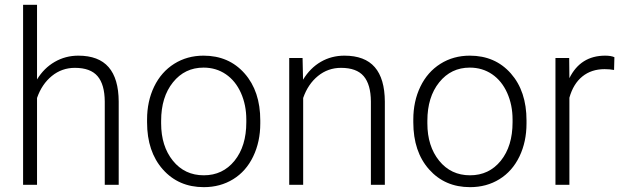

<svg xmlns="http://www.w3.org/2000/svg" viewBox="-20 -770 2595 800"><path d="M134.3 -439Q163.1 -486.3 208 -512.2Q252.9 -538.1 306.2 -538.1Q391.1 -538.1 432.6 -490.2Q474.1 -442.4 474.6 -346.7V0H416.5V-347.2Q416 -418 386.5 -452.6Q356.9 -487.3 292 -487.3Q237.8 -487.3 196 -453.4Q154.3 -419.4 134.3 -361.8V0H76.2V-750H134.3Z M592.8 -272Q592.8 -348.1 622.3 -409.2Q651.9 -470.2 705.8 -504.2Q759.8 -538.1 828.1 -538.1Q933.6 -538.1 999 -464.1Q1064.5 -390.1 1064.5 -268.1V-255.9Q1064.5 -179.2 1034.9 -117.9Q1005.4 -56.6 951.7 -23.4Q897.9 9.8 829.1 9.8Q724.1 9.8 658.4 -64.2Q592.8 -138.2 592.8 -260.3ZM651.4 -255.9Q651.4 -161.1 700.4 -100.3Q749.5 -39.6 829.1 -39.6Q908.2 -39.6 957.3 -100.3Q1006.3 -161.1 1006.3 -260.7V-272Q1006.3 -332.5 983.9 -382.8Q961.4 -433.1 920.9 -460.7Q880.4 -488.3 828.1 -488.3Q750 -488.3 700.7 -427Q651.4 -365.7 651.4 -266.6Z M1240.7 -528.3 1242.7 -438Q1272.5 -486.8 1316.9 -512.5Q1361.3 -538.1 1415 -538.1Q1500 -538.1 1541.5 -490.2Q1583 -442.4 1583.5 -346.7V0H1525.4V-347.2Q1524.9 -418 1495.4 -452.6Q1465.8 -487.3 1400.9 -487.3Q1346.7 -487.3 1304.9 -453.4Q1263.2 -419.4 1243.2 -361.8V0H1185.1V-528.3Z M1702.1 -272Q1702.1 -348.1 1731.7 -409.2Q1761.2 -470.2 1815.2 -504.2Q1869.1 -538.1 1937.5 -538.1Q2043 -538.1 2108.4 -464.1Q2173.8 -390.1 2173.8 -268.1V-255.9Q2173.8 -179.2 2144.3 -117.9Q2114.7 -56.6 2061 -23.4Q2007.3 9.8 1938.5 9.8Q1833.5 9.8 1767.8 -64.2Q1702.1 -138.2 1702.1 -260.3ZM1760.7 -255.9Q1760.7 -161.1 1809.8 -100.3Q1858.9 -39.6 1938.5 -39.6Q2017.6 -39.6 2066.7 -100.3Q2115.7 -161.1 2115.7 -260.7V-272Q2115.7 -332.5 2093.3 -382.8Q2070.8 -433.1 2030.3 -460.7Q1989.7 -488.3 1937.5 -488.3Q1859.4 -488.3 1810.1 -427Q1760.7 -365.7 1760.7 -266.6Z M2538.6 -478.5Q2520 -481.9 2499 -481.9Q2444.3 -481.9 2406.5 -451.4Q2368.7 -420.9 2352.5 -362.8V0H2294.4V-528.3H2351.6L2352.5 -444.3Q2398.9 -538.1 2501.5 -538.1Q2525.9 -538.1 2540 -531.7Z"/></svg>

Font: Roboto Light
Style: Regular
Weight: 300
Designer: Google
Version: Version 2.134; 2016; ttfautohint (v1.6)